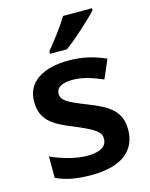

<svg xmlns="http://www.w3.org/2000/svg" viewBox="-117 -841 723 925"><g transform="rotate(-15 245.0 -378.0)"><path d="M433 -756V-766H289C262 -721 212 -656 181 -619V-606H265C314 -641 400 -719 433 -756ZM450 -157C450 -250 391 -285 294 -323C196 -362 171 -376 171 -410C171 -440 200 -457 254 -457C304 -457 352 -440 402 -419L442 -512C382 -539 324 -552 258 -552C131 -552 47 -501 47 -404C47 -313 99 -278 203 -237C308 -193 326 -176 326 -144C326 -108 297 -85 228 -85C171 -85 101 -105 48 -130V-23C98 0 148 10 224 10C369 10 450 -48 450 -157Z"/></g></svg>

Font: Noto Sans Sinhala SemiBold
Style: Regular
Weight: 600
Designer: Jelle Bosma - Monotype Design Team
Foundry: Monotype Imaging Inc.
Version: Version 2.006